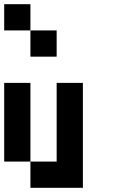

<svg xmlns="http://www.w3.org/2000/svg" viewBox="-20 -895 540 915"><path d="M0 -750V-875H125V-750ZM125 -625V-750H250V-625ZM125 0V-125H0V-500H125V-125H250V-500H375V0Z"/></svg>

Font: Tiny5
Style: Regular
Weight: 400
Designer: Stefan Schmidt
Foundry: Made with Bits'n'Picas by Kreative Software
Version: Version 1.002; ttfautohint (v1.8.4.7-5d5b)